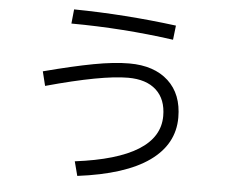

<svg xmlns="http://www.w3.org/2000/svg" viewBox="-54 -845 1109 924"><g transform="rotate(5 500.0 -382.5)"><path d="M754 -677Q510 -711 260 -712L267 -781Q514 -778 762 -746ZM143 -471Q284 -508 383 -526.5Q482 -545 555 -545Q675 -545 743.5 -482Q812 -419 812 -306Q812 -177 697 -95Q582 -13 352 16L334 -53Q739 -104 739 -307Q739 -388 691 -432Q643 -476 555 -476Q428 -476 160 -402Z"/></g></svg>

Font: IBM Plex Sans JP
Style: Regular
Weight: 400
Designer: Mike Abbink; Paul van der Laan; Pieter van Rosmalen; Wujin Sim; Yejin Wi; Jinhee Kim; Boomi Park; Yona Kim; Kichan Ma
Foundry: Sandoll Inc.
Version: Version 1.000